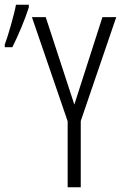

<svg xmlns="http://www.w3.org/2000/svg" viewBox="-21 -786 508 806"><path d="M-1 -588H31C55 -636 84 -704 100 -755V-766H46C40 -730 12 -632 -1 -599ZM291 -347 171 -714H113L263 -277V0H318V-278L467 -714H409Z"/></svg>

Font: Noto Sans UI Condensed Light
Style: Regular
Weight: 300
Width: 3
Designer: Monotype Design Team
Foundry: Monotype Imaging Inc.
Version: Version 1.901